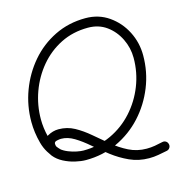

<svg xmlns="http://www.w3.org/2000/svg" viewBox="-99 -648 753 817"><g transform="rotate(-15 278.0 -240.0)"><path d="M106 -22Q100 -15 91 -15Q82 -15 76 -21Q40 -53 27 -101Q14 -149 14 -196Q14 -267 38.5 -332.5Q63 -398 107.5 -450Q152 -502 214 -532.5Q276 -563 350 -563Q408 -563 452.5 -532Q497 -501 522 -452Q547 -403 547 -347Q547 -274 520.5 -208Q494 -142 447 -90.5Q400 -39 336 -9Q272 21 197 21Q176 21 150 15Q124 9 100 -3.5Q76 -16 60.5 -35Q45 -54 45 -80Q45 -109 68.5 -122.5Q92 -136 117 -136Q155 -136 187 -118.5Q219 -101 250 -74.5Q281 -48 313 -21.5Q345 5 381 23Q417 41 459 41Q478 41 495.5 38Q513 35 530 31Q530 31 530 31Q530 31 530 31Q539 29 546 33.5Q553 38 555 47Q557 55 552.5 62.5Q548 70 539 72Q519 76 499.5 79.5Q480 83 459 83Q413 83 373.5 65Q334 47 299.5 20.5Q265 -6 234.5 -32.5Q204 -59 175 -76.5Q146 -94 117 -94Q111 -94 99 -91.5Q87 -89 87 -80Q87 -65 100 -54Q113 -43 131.5 -35.5Q150 -28 168 -24.5Q186 -21 197 -21Q263 -21 319.5 -47.5Q376 -74 417.5 -120Q459 -166 482 -224.5Q505 -283 505 -347Q505 -391 485.5 -431Q466 -471 431.5 -496Q397 -521 350 -521Q284 -521 230 -494Q176 -467 137 -420.5Q98 -374 77 -316Q56 -258 56 -196Q56 -158 66 -118Q76 -78 104 -51Q111 -45 111 -36.5Q111 -28 106 -22Z"/></g></svg>

Font: FRB American Cursive Medium
Style: Italic
Weight: 500
Italic angle: -25°
Version: Version 2.0;Modular Font Editor K font №1